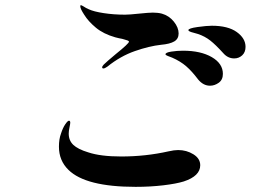

<svg xmlns="http://www.w3.org/2000/svg" viewBox="-20 -728 1040 746"><path d="M377 -466Q377 -471 383 -477Q394 -488 430 -518Q481 -559 481 -566Q481 -569 475 -571Q469 -573 463.5 -574.5Q458 -576 455 -577Q443 -579 428 -583Q382 -596 352.5 -620.5Q323 -645 307 -671Q292 -694 292 -703Q292 -708 294 -708Q296 -708 303 -704Q315 -696 325 -692Q344 -683 383 -677Q422 -671 466 -671Q482 -671 520 -675Q558 -679 574 -679Q594 -679 609 -675Q637 -667 655.5 -644Q674 -621 674 -598Q674 -577 657 -567Q640 -557 606 -554Q560 -549 504 -529.5Q448 -510 397 -469Q387 -462 382 -462Q377 -462 377 -466ZM847 -522Q818 -554 797 -570.5Q776 -587 749 -596Q740 -599 731.5 -601Q723 -603 717.5 -605.5Q712 -608 712 -611Q712 -618 747.5 -623Q783 -628 803 -628Q866 -628 900 -603.5Q934 -579 934 -546Q934 -525 921 -513Q908 -501 890 -501Q865 -501 847 -522ZM750 -419Q726 -451 703.5 -470.5Q681 -490 649 -504Q641 -507 632 -510.5Q623 -514 623 -517Q623 -524 645.5 -527.5Q668 -531 691 -531Q760 -531 803 -506Q846 -481 846 -441Q846 -418 830 -406.5Q814 -395 796 -395Q770 -395 750 -419ZM246 -68Q209 -104 209 -158Q209 -188 217 -209Q224 -231 233.5 -245Q243 -259 248 -259Q253 -259 253 -251Q253 -247 250 -233Q247 -219 247 -209Q247 -182 265 -165Q283 -148 323 -136Q371 -120 451 -120Q546 -120 635 -140Q657 -145 672 -145Q705 -145 731.5 -128.5Q758 -112 758 -86Q758 -44 694 -23Q665 -14 614.5 -8Q564 -2 507 -2Q313 -2 246 -68Z"/></svg>

Font: Shippori Mincho B1
Style: Bold
Weight: 700
Designer: FONTDASU
Foundry: FONTDASU / Google Inc. / but / Adobe
Version: Version 3.110; ttfautohint (v1.8.3)